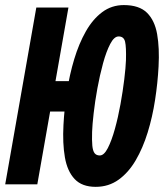

<svg xmlns="http://www.w3.org/2000/svg" viewBox="-35 -723 643 753"><path d="M340.3 9.8Q286.6 9.8 257.8 -20.8Q229 -51.3 219.5 -106Q210 -160.6 213.9 -232.9Q217.3 -297.4 227.5 -363.8Q237.8 -430.2 256.1 -491Q274.4 -551.8 301.5 -599.6Q328.6 -647.5 365.7 -675.3Q402.8 -703.1 450.7 -703.1Q510.7 -703.1 541.3 -673.1Q571.8 -643.1 581.3 -588.9Q590.8 -534.7 586.9 -462.4Q583.5 -397.9 573.2 -331.3Q563 -264.6 544.2 -203.6Q525.4 -142.6 497.3 -94.5Q469.2 -46.4 430.2 -18.3Q391.1 9.8 340.3 9.8ZM-14.6 0 107.4 -693.4H233.4L111.3 0ZM78.1 -285.6 99.6 -404.8H261.2L239.7 -285.6ZM356.4 -113.3Q373 -113.3 387.9 -142.3Q402.8 -171.4 415.5 -217Q428.2 -262.7 437.5 -314.2Q446.8 -365.7 452.4 -412.1Q458 -458.5 459 -486.8Q460.4 -538.6 455.6 -559.3Q450.7 -580.1 430.2 -580.1Q412.6 -580.1 397.2 -550.5Q381.8 -521 369.1 -474.6Q356.4 -428.2 346.9 -376.2Q337.4 -324.2 332.3 -278.6Q327.1 -232.9 326.2 -205.6Q325.2 -171.9 327.1 -151.6Q329.1 -131.3 335.9 -122.3Q342.8 -113.3 356.4 -113.3Z"/></svg>

Font: Cascadia Mono NF
Style: Italic
Weight: 400
Italic angle: -10°
Monospace: yes
Designer: Aaron Bell
Foundry: Saja Typeworks
Version: Version 2404.023